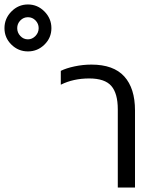

<svg xmlns="http://www.w3.org/2000/svg" viewBox="-250 -839 694 859"><path d="M-230 -713Q-230 -756 -199 -787.5Q-168 -819 -125 -819Q-82 -819 -51 -787.5Q-20 -756 -20 -713Q-20 -670 -51 -639.5Q-82 -609 -125 -609Q-168 -609 -199 -639.5Q-230 -670 -230 -713ZM-77 -713Q-77 -733 -91 -747.5Q-105 -762 -125 -762Q-145 -762 -159 -747.5Q-173 -733 -173 -713Q-173 -693 -159 -678Q-145 -663 -125 -663Q-106 -663 -91.5 -678Q-77 -693 -77 -713ZM277 -350Q277 -421 248 -454.5Q219 -488 149 -488Q78 -488 22 -460V-522Q46 -534 83.5 -542Q121 -550 159 -550Q258 -550 306 -497Q354 -444 354 -345V0H277Z"/></svg>

Font: Prompt Light
Style: Regular
Weight: 300
Designer: Katatrad Team
Foundry: CadsonDemak
Version: Version 1.001